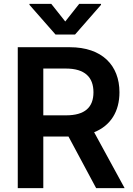

<svg xmlns="http://www.w3.org/2000/svg" viewBox="-20 -971 686 991"><path d="M367.2 -792.6 501.4 -946V-951H388.8L316.8 -860.1L244.7 -951H132.1V-946L266.7 -792.6ZM476.2 0H623.2L465.9 -288.4C551.5 -322.8 596.6 -396 596.6 -494.7C596.6 -633.5 507.1 -727.3 340.2 -727.3H71.7V0H203.5V-266.3H333.5ZM203.5 -617.2H320C418.3 -617.2 462.4 -572.1 462.4 -494.7C462.4 -417.3 418.3 -375.7 320.7 -375.7H203.5Z"/></svg>

Font: TID UI Semi Bold
Style: Regular
Weight: 600
Designer: The TID Project Authors
Foundry: Bakken & Bæck
Version: Version 1.001;hotconv 1.0.109;makeotfexe 2.5.65596